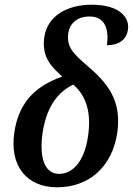

<svg xmlns="http://www.w3.org/2000/svg" viewBox="-20 -785 564 815"><path d="M222 10C359 10 457 -78 478 -223C493 -337 459 -414 356 -501C294 -555 261 -583 270 -646C276 -683 305 -715 360 -715C427 -715 443 -660 434 -593C483 -593 517 -615 523 -659C531 -709 490 -765 369 -765C266 -765 181 -718 168 -627C156 -540 200 -501 244 -460C140 -423 61 -359 41 -224C19 -79 95 10 222 10ZM231 -47C171 -47 145 -112 161 -223C180 -346 237 -400 291 -426C345 -380 370 -306 353 -203C339 -107 293 -47 231 -47Z"/></svg>

Font: Noto Serif Condensed SemiBold
Style: Italic
Weight: 600
Width: 3
Italic angle: -12°
Designer: Monotype Design Team
Foundry: Monotype Imaging Inc.
Version: Version 2.014